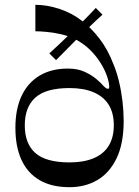

<svg xmlns="http://www.w3.org/2000/svg" viewBox="-20 -765 577 798"><path d="M269 13Q195 13 145 -16Q95 -45 69.5 -100Q44 -155 44 -234Q44 -312 70 -367Q96 -422 145 -451Q194 -480 262 -480Q303 -480 332 -466.5Q361 -453 381 -436Q401 -419 410 -408Q417 -401 421 -398.5Q425 -396 429 -396Q434 -396 434 -404Q434 -420 425.5 -446Q417 -472 399.5 -501Q382 -530 355.5 -556.5Q329 -583 293 -602Q264 -616 232.5 -623Q201 -630 173 -632.5Q145 -635 127 -635V-745Q176 -745 228.5 -727.5Q281 -710 321 -678Q358 -650 393 -605Q428 -560 452 -497Q465 -466 474.5 -426.5Q484 -387 489 -345Q494 -303 494 -262Q494 -168 464.5 -107Q435 -46 384.5 -16.5Q334 13 269 13ZM269 -90Q328 -90 369.5 -107.5Q411 -125 432 -159.5Q453 -194 453 -244Q453 -296 431.5 -330Q410 -364 369 -381.5Q328 -399 269 -399Q171 -399 127 -359.5Q83 -320 83 -244Q83 -168 127 -129Q171 -90 269 -90ZM213 -515 185 -543Q210 -566 234.5 -589Q259 -612 283 -636Q307 -659 331 -683Q355 -707 378 -732L406 -704Q381 -682 357 -658.5Q333 -635 308 -611Q284 -586 260 -562.5Q236 -539 213 -515Z"/></svg>

Font: Ojuju SemiBold
Style: Regular
Weight: 600
Designer: Chisaokwu Joboson, Mirko Velimirovic
Foundry: Udi Foundry
Version: Version 1.000